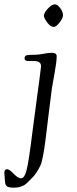

<svg xmlns="http://www.w3.org/2000/svg" viewBox="-93 -664 355 884"><path d="M109 -591Q109 -604 127 -624Q145 -644 160 -644Q171 -644 184 -627Q197 -610 197 -594Q197 -580 181 -560Q165 -540 155 -540Q139 -540 124 -561Q109 -582 109 -591ZM-73 131Q-73 115 -60 115Q-50 115 -30 136Q-10 157 4 157Q20 157 30 117Q40 77 56 -54Q63 -109 73.5 -186.5Q84 -264 90 -309.5Q96 -355 96 -359Q96 -383 64 -383H38Q20 -383 20 -395Q20 -411 40 -411Q44 -411 54 -411.5Q64 -412 71 -412Q84 -412 107.5 -416.5Q131 -421 145 -421Q168 -421 168 -405Q168 -380 158.5 -328.5Q149 -277 146 -258Q138 -197 129 -122.5Q120 -48 116.5 -19.5Q113 9 106.5 46Q100 83 93 98Q86 113 75 130Q64 147 46 164Q45 165 39 171Q33 177 30.5 179Q28 181 22.5 185.5Q17 190 12.5 191.5Q8 193 1.5 195.5Q-5 198 -13 199Q-21 200 -30 200Q-51 200 -60 194.5Q-69 189 -70 172Q-71 157 -72 145.5Q-73 134 -73 131Z"/></svg>

Font: OFL Sorts Mill Goudy TT
Style: Italic
Weight: 500
Italic angle: -6°
Version: Version 003.000